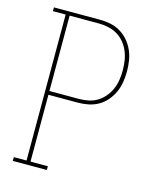

<svg xmlns="http://www.w3.org/2000/svg" viewBox="-111 -812 722 888"><g transform="rotate(15 250.0 -367.5)"><path d="M36 0V-18H97V-717H36V-735H256Q282 -735 307 -730Q332 -725 354 -712Q376 -699 393 -679.5Q410 -660 420.5 -636.5Q431 -613 435 -587.5Q439 -562 439 -536Q439 -511 435 -485.5Q431 -460 420.5 -436.5Q410 -413 393 -393Q376 -373 354 -360.5Q332 -348 307 -343Q282 -338 256 -338H116V-18H199V0ZM116 -356H256Q279 -356 302 -360.5Q325 -365 344.5 -377Q364 -389 379 -407Q394 -425 403 -446Q412 -467 415.5 -490Q419 -513 419 -536Q419 -559 415.5 -582Q412 -605 403 -626.5Q394 -648 379 -666Q364 -684 344.5 -695.5Q325 -707 302 -712Q279 -717 256 -717H116Z"/></g></svg>

Font: Iosevka Curly Slab Thin
Style: Regular
Weight: 100
Monospace: yes
Designer: Belleve Invis
Foundry: Belleve Invis
Version: Version 22.1.2; ttfautohint (v1.8.4)